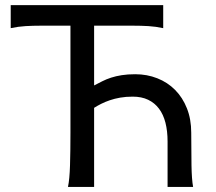

<svg xmlns="http://www.w3.org/2000/svg" viewBox="-20 -733 846 753"><path d="M246.6 0Q252.9 -29.3 254.6 -84.7Q256.3 -140.1 256.3 -212.4V-632.3H141.6Q108.9 -632.3 80.1 -630.6Q51.3 -628.9 22 -622.6V-712.9H620.1V-622.6Q590.8 -628.9 562.3 -630.6Q533.7 -632.3 500.5 -632.3H349.1V-397.9Q365.2 -406.2 381.1 -414.3Q397 -422.4 415.8 -428.5Q434.6 -434.6 457.5 -438.2Q480.5 -441.9 510.3 -441.9Q556.6 -441.9 596.9 -426Q637.2 -410.2 666.7 -380.4Q696.3 -350.6 713.1 -308.1Q730 -265.6 730 -212.4Q730 -140.1 731 -84.7Q731.9 -29.3 737.3 0H637.2V-178.2Q637.2 -219.2 628.9 -251.7Q620.6 -284.2 603.5 -306.9Q586.4 -329.6 560.8 -341.8Q535.2 -354 500.5 -354Q473.6 -354 451.4 -350.1Q429.2 -346.2 410.6 -339.8Q392.1 -333.5 376.7 -325.7Q361.3 -317.9 349.1 -310.1V0Z"/></svg>

Font: Andika
Style: Regular
Weight: 400
Designer: Victor Gaultney, Annie Olsen, Julie Remington, Don Collingsworth, Eric Hays
Foundry: SIL International
Version: Version 1.001